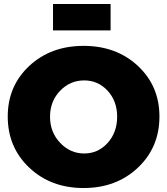

<svg xmlns="http://www.w3.org/2000/svg" viewBox="-20 -938 842 967"><path d="M19 -351Q19 -505 127.5 -606Q236 -707 401 -707Q566 -707 674.5 -606Q783 -505 783 -351Q783 -196 674.5 -93.5Q566 9 401 9Q236 9 127.5 -93.5Q19 -196 19 -351ZM404 -533Q333 -533 282.5 -480.5Q232 -428 232 -350Q232 -272 283 -218.5Q334 -165 404 -165Q474 -165 522 -218Q570 -271 570 -350Q570 -429 522 -481Q474 -533 404 -533ZM247 -785V-918H537V-785Z"/></svg>

Font: Trueno
Style: ExBd
Weight: 800
Designer: Julieta Ulanovsky
Foundry: Julieta Ulanovsky
Version: Version 3.001b